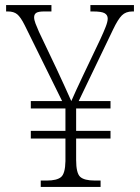

<svg xmlns="http://www.w3.org/2000/svg" viewBox="-20 -734 551 754"><path d="M140 0V-25H164Q203 -25 219.5 -38.5Q236 -52 237 -101V-190H101V-220H237V-308H101V-337H224L77 -635Q61 -667 47.5 -678Q34 -689 11 -689H4V-714H182V-689H153Q131 -689 122.5 -683.5Q114 -678 114 -666Q114 -656 119.5 -641.5Q125 -627 133 -609L202 -464Q217 -432 232.5 -398Q248 -364 260 -337Q267 -354 279.5 -380.5Q292 -407 305 -435L374 -580Q387 -608 395 -628.5Q403 -649 403 -661Q403 -675 391 -682Q379 -689 345 -689H335V-714H506V-689H500Q474 -689 458.5 -673.5Q443 -658 424 -618L289 -337H414V-308H279V-220H414V-190H279V-106Q279 -54 295 -39.5Q311 -25 352 -25H375V0Z"/></svg>

Font: Noto Serif Lao SemiCondensed ExtraLight
Style: Regular
Weight: 200
Width: 4
Designer: Monotype Design Team
Foundry: Monotype Imaging Inc.
Version: Version 2.003; ttfautohint (v1.8.4.7-5d5b)